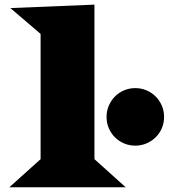

<svg xmlns="http://www.w3.org/2000/svg" viewBox="-20 -793 759 813"><path d="M151.9 -119.1V-649.4L23.9 -758.8L379.9 -773.4V-119.1L512.2 0H19.5ZM431.2 -297.9Q431.2 -323.2 440.7 -345.5Q450.2 -367.7 466.6 -384.3Q482.9 -400.9 505.1 -410.4Q527.3 -419.9 552.7 -419.9Q578.1 -419.9 600.3 -410.4Q622.6 -400.9 639.2 -384.3Q655.8 -367.7 665.3 -345.5Q674.8 -323.2 674.8 -297.9Q674.8 -272.5 665.3 -250.2Q655.8 -228 639.2 -211.7Q622.6 -195.3 600.3 -185.8Q578.1 -176.3 552.7 -176.3Q527.3 -176.3 505.1 -185.8Q482.9 -195.3 466.6 -211.7Q450.2 -228 440.7 -250.2Q431.2 -272.5 431.2 -297.9Z"/></svg>

Font: Goblin One
Style: Regular
Weight: 400
Designer: Riccardo De Franceschi
Foundry: Sorkin Type Co.
Version: Version 1.001